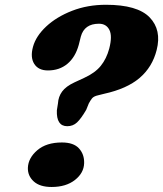

<svg xmlns="http://www.w3.org/2000/svg" viewBox="-20 -754 667 785"><path d="M217 -331.5Q218.5 -358.5 234 -379.8Q249.5 -401 285 -417.5L323 -435Q369 -456 392.2 -485Q415.5 -514 426.5 -555Q440 -606.5 427.2 -631.8Q414.5 -657 384.5 -657Q325 -657 310.5 -604.5L302 -570.5Q288 -520 255.5 -493Q223 -466 176 -466Q137 -466 120 -492.8Q103 -519.5 115 -563Q127 -606.5 169 -645.8Q211 -685 274.5 -709.8Q338 -734.5 413 -734.5Q542 -734.5 591.8 -683Q641.5 -631.5 620.5 -549.5Q603 -480 551 -435.5Q499 -391 405.5 -370.5L381.5 -364.5Q363 -360.5 356 -351.5Q349 -342.5 343 -331L332.5 -305Q311.5 -269 295 -253.5Q278.5 -238 255 -238Q210 -238 212.5 -303ZM191 10.5Q143 10.5 118 -12.2Q93 -35 94 -68Q95.5 -108 132.5 -139.8Q169.5 -171.5 233 -171.5Q281 -171.5 303 -147.2Q325 -123 324 -87Q323 -47 286.5 -18.2Q250 10.5 191 10.5Z"/></svg>

Font: Fraunces 9pt SuperSoft
Style: Bold Italic
Weight: 700
Italic angle: -16°
Version: Version 1.000;[b76b70a41]